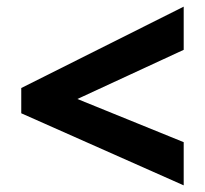

<svg xmlns="http://www.w3.org/2000/svg" viewBox="-20 -651 618 578"><path d="M533 -93V-223L213 -353L533 -501V-631L44 -386V-310Z"/></svg>

Font: Noto Sans Arabic UI XBd
Style: Regular
Weight: 800
Designer: Monotype Design Team, Nadine Chahine and Nizar Qandah
Foundry: Monotype Imaging Inc.
Version: Version 2.010